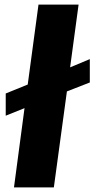

<svg xmlns="http://www.w3.org/2000/svg" viewBox="-20 -818 412 838"><path d="M41 0 87 -346 5 -313V-410L101 -449L148 -798H323L286 -524L372 -560V-458L272 -419L215 0Z"/></svg>

Font: Merriweather Sans ExtraBold
Style: Italic
Weight: 800
Italic angle: -7.5°
Designer: Eben Sorkin
Foundry: Eben Sorkin
Version: Version 2.001; ttfautohint (v1.8.3)